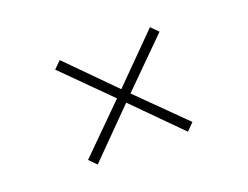

<svg xmlns="http://www.w3.org/2000/svg" viewBox="-63 -496 727 563"><g transform="rotate(-20 300.0 -215.0)"><path d="M278.8 -214.8 137.2 -74.2 159.2 -51.8 299.8 -193.8 440.9 -51.8 462.9 -74.2 320.8 -214.8 462.9 -356 440.9 -377.9 299.8 -235.8 159.2 -377.9 137.2 -356Z"/></g></svg>

Font: Compagnon Light
Style: Regular
Weight: 400
Designer: Juliette Duhe, Lea Pradine
Foundry: Velvetyne Type Foundry
Version: Version 1.000;PS 001.000;hotconv 1.0.88;makeotf.lib2.5.64775